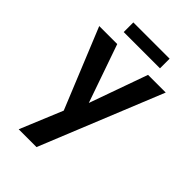

<svg xmlns="http://www.w3.org/2000/svg" viewBox="-247 -730 1029 1029"><g transform="rotate(45 267.5 -216.0)"><path d="M201 -38 15 -493H151.5L267 -162L385 -493H519L236 203.5H101ZM130.5 -636H405.5V-563H130.5Z"/></g></svg>

Font: HK Grotesk
Style: Bold
Weight: 700
Designer: Alfredo Marco Pradil
Foundry: Hanken Design Co.
Version: Version 3.001